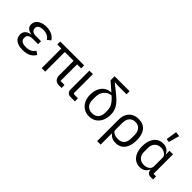

<svg xmlns="http://www.w3.org/2000/svg" viewBox="100 -1852 3100 3100"><g transform="rotate(45 1650.0 -302.0)"><path d="M510 -99Q478 -43 422.5 -15.5Q367 12 286 12Q185 12 132.5 -28Q80 -68 80 -137Q80 -190 112 -222Q144 -254 207 -265V-269Q152 -275 121.5 -303.5Q91 -332 91 -379Q91 -422 115.5 -455.5Q140 -489 186.5 -508.5Q233 -528 295 -528Q369 -528 423 -501Q477 -474 505 -427L447 -381Q427 -417 388 -437Q349 -457 294 -457Q235 -457 206 -436Q177 -415 177 -386V-374Q177 -341 203.5 -320.5Q230 -300 275 -300H397V-233H275Q221 -233 193.5 -212.5Q166 -192 166 -153V-141Q166 -102 197.5 -80.5Q229 -59 291 -59Q350 -59 390.5 -79.5Q431 -100 453 -140Z M712 -448H620V-516H1165V-448H1073V-68H1165V0H1107Q1051 0 1022 -32Q993 -64 993 -118V-448H792V0H712Z M1470 0H1370Q1330 0 1307.5 -23.5Q1285 -47 1285 -85V-516H1365V-96Q1365 -81 1370.5 -75.5Q1376 -70 1391 -70H1470Z M1779 -670 1709 -675V-671L1852 -557Q1952 -477 1992.5 -409.5Q2033 -342 2033 -259Q2033 -176 2003.5 -115Q1974 -54 1921.5 -21Q1869 12 1800 12Q1732 12 1679 -21Q1626 -54 1596.5 -113.5Q1567 -173 1567 -250Q1567 -334 1596.5 -394Q1626 -454 1675 -485Q1724 -516 1782 -516V-521L1637 -647V-740H1979V-670ZM1821 -487Q1746 -478 1699.5 -423.5Q1653 -369 1653 -277V-223Q1653 -142 1693 -100.5Q1733 -59 1800 -59Q1867 -59 1907 -100.5Q1947 -142 1947 -223V-241Q1947 -294 1937 -330.5Q1927 -367 1900.5 -403Q1874 -439 1821 -487Z M2178 -296Q2178 -361 2203.5 -414Q2229 -467 2279.5 -497.5Q2330 -528 2402 -528Q2509 -528 2565.5 -458.5Q2622 -389 2622 -262Q2622 -133 2565.5 -60.5Q2509 12 2410 12Q2360 12 2321 -6.5Q2282 -25 2262 -59H2258V200H2178ZM2536 -221V-295Q2536 -372 2499.5 -414Q2463 -456 2397 -456Q2331 -456 2294.5 -414Q2258 -372 2258 -295V-137Q2258 -102 2297 -81Q2336 -60 2390 -60Q2463 -60 2499.5 -101.5Q2536 -143 2536 -221Z M3254 0H3200Q3160 0 3137.5 -23Q3115 -46 3115 -84H3111Q3088 -36 3050.5 -12Q3013 12 2960 12Q2896 12 2848.5 -21Q2801 -54 2775.5 -115Q2750 -176 2750 -258Q2750 -340 2775.5 -401Q2801 -462 2848.5 -495Q2896 -528 2960 -528Q3014 -528 3052.5 -504Q3091 -480 3111 -432H3115V-516H3195V-70H3254ZM3115 -165V-357Q3115 -399 3076 -427.5Q3037 -456 2982 -456Q2915 -456 2875.5 -414Q2836 -372 2836 -302V-214Q2836 -144 2875.5 -102Q2915 -60 2982 -60Q3039 -60 3077 -88Q3115 -116 3115 -165ZM2949 -616 2978 -804 3058 -793 3006 -609Z"/></g></svg>

Font: iA Writer Quattro V
Style: Regular
Weight: 400
Designer: Mike Abbink, Paul van der Laan, Pieter van Rosmalen, Oliver Reichenstein
Foundry: Information Architects Inc.
Version: Version 2.000